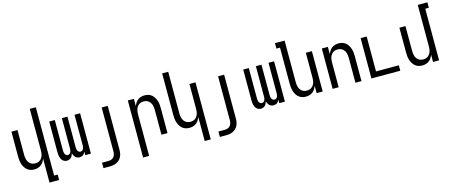

<svg xmlns="http://www.w3.org/2000/svg" viewBox="-54 -1455 5607 2390"><g transform="rotate(-15 2750.0 -260.0)"><path d="M358 215V-95Q350 -73 337.5 -53Q325 -33 306.5 -19Q288 -5 265 1.5Q242 8 219 8Q194 8 170.5 1Q147 -6 128 -22Q109 -38 96.5 -59Q84 -80 76.5 -103.5Q69 -127 66.5 -151.5Q64 -176 64 -200V-520H142V-200Q142 -183 144 -166.5Q146 -150 151 -134.5Q156 -119 165.5 -105Q175 -91 188 -81Q201 -71 217 -66.5Q233 -62 250 -62Q267 -62 283 -66.5Q299 -71 312 -81Q325 -91 334.5 -105Q344 -119 349 -134.5Q354 -150 356 -166.5Q358 -183 358 -200V-735H436V145H482V215Z M639 8Q624 8 610 2.5Q596 -3 585 -13.5Q574 -24 567.5 -38Q561 -52 557 -66.5Q553 -81 552 -96Q551 -111 551 -126V-520H623V-126Q623 -115 625 -103Q627 -91 632 -81Q637 -71 647 -64Q657 -57 668 -57Q680 -57 690 -64Q700 -71 705 -81Q710 -91 712 -103Q714 -115 714 -126V-520H786V-126Q786 -115 788 -103Q790 -91 795 -81Q800 -71 810 -64Q820 -57 832 -57Q843 -57 853 -64Q863 -71 868 -81Q873 -91 875 -103Q877 -115 877 -126V-520H949V0H877V-46Q872 -35 865 -24.5Q858 -14 848.5 -6.5Q839 1 827 4.5Q815 8 802 8Q787 8 773 2.5Q759 -3 748.5 -13.5Q738 -24 731 -38Q724 -52 720 -66Q717 -52 710.5 -38Q704 -24 693.5 -13.5Q683 -3 668.5 2.5Q654 8 639 8Z M1053 215V145H1136Q1155 145 1173.5 138.5Q1192 132 1204.5 117.5Q1217 103 1222 84Q1227 65 1227 46V-520H1305V46Q1305 69 1301 91.5Q1297 114 1287 134.5Q1277 155 1260.5 171Q1244 187 1224 197Q1204 207 1181.5 211Q1159 215 1136 215Z M1564 215V-520H1642V-425Q1650 -447 1662.5 -467Q1675 -487 1693.5 -501Q1712 -515 1735 -521.5Q1758 -528 1781 -528Q1806 -528 1829.5 -521Q1853 -514 1872 -498Q1891 -482 1903.5 -461Q1916 -440 1923.5 -416.5Q1931 -393 1933.5 -368.5Q1936 -344 1936 -320V0H1858V-320Q1858 -337 1856 -353.5Q1854 -370 1849 -385.5Q1844 -401 1834.5 -415Q1825 -429 1812 -439Q1799 -449 1783 -453.5Q1767 -458 1750 -458Q1733 -458 1717 -453.5Q1701 -449 1688 -439Q1675 -429 1665.5 -415Q1656 -401 1651 -385.5Q1646 -370 1644 -353.5Q1642 -337 1642 -320V215Z M2358 215V-95Q2350 -73 2337.5 -53Q2325 -33 2306.5 -19Q2288 -5 2265 1.5Q2242 8 2219 8Q2194 8 2170.5 1Q2147 -6 2128 -22Q2109 -38 2096.5 -59Q2084 -80 2076.5 -103.5Q2069 -127 2066.5 -151.5Q2064 -176 2064 -200V-735H2142V-200Q2142 -183 2144 -166.5Q2146 -150 2151 -134.5Q2156 -119 2165.5 -105Q2175 -91 2188 -81Q2201 -71 2217 -66.5Q2233 -62 2250 -62Q2267 -62 2283 -66.5Q2299 -71 2312 -81Q2325 -91 2334.5 -105Q2344 -119 2349 -134.5Q2354 -150 2356 -166.5Q2358 -183 2358 -200V-520H2436V215Z M2553 215V145H2636Q2655 145 2673.5 138.5Q2692 132 2704.5 117.5Q2717 103 2722 84Q2727 65 2727 46V-520H2805V46Q2805 69 2801 91.5Q2797 114 2787 134.5Q2777 155 2760.5 171Q2744 187 2724 197Q2704 207 2681.5 211Q2659 215 2636 215Z M3139 8Q3124 8 3110 2.5Q3096 -3 3085 -13.5Q3074 -24 3067.5 -38Q3061 -52 3057 -66.5Q3053 -81 3052 -96Q3051 -111 3051 -126V-520H3123V-126Q3123 -115 3125 -103Q3127 -91 3132 -81Q3137 -71 3147 -64Q3157 -57 3168 -57Q3180 -57 3190 -64Q3200 -71 3205 -81Q3210 -91 3212 -103Q3214 -115 3214 -126V-520H3286V-126Q3286 -115 3288 -103Q3290 -91 3295 -81Q3300 -71 3310 -64Q3320 -57 3332 -57Q3343 -57 3353 -64Q3363 -71 3368 -81Q3373 -91 3375 -103Q3377 -115 3377 -126V-520H3449V0H3377V-46Q3372 -35 3365 -24.5Q3358 -14 3348.5 -6.5Q3339 1 3327 4.5Q3315 8 3302 8Q3287 8 3273 2.5Q3259 -3 3248.5 -13.5Q3238 -24 3231 -38Q3224 -52 3220 -66Q3217 -52 3210.5 -38Q3204 -24 3193.5 -13.5Q3183 -3 3168.5 2.5Q3154 8 3139 8Z M3719 8Q3694 8 3670.5 1Q3647 -6 3628 -22Q3609 -38 3596.5 -59Q3584 -80 3576.5 -103.5Q3569 -127 3566.5 -151.5Q3564 -176 3564 -200V-665H3518V-735H3642V-200Q3642 -183 3644 -166.5Q3646 -150 3651 -134.5Q3656 -119 3665.5 -105Q3675 -91 3688 -81Q3701 -71 3717 -66.5Q3733 -62 3750 -62Q3767 -62 3783 -66.5Q3799 -71 3812 -81Q3825 -91 3834.5 -105Q3844 -119 3849 -134.5Q3854 -150 3856 -166.5Q3858 -183 3858 -200V-520H3936V0H3858V-95Q3850 -73 3837.5 -53Q3825 -33 3806.5 -19Q3788 -5 3765 1.5Q3742 8 3719 8Z M4064 0V-520H4142V-425Q4150 -447 4162.5 -467Q4175 -487 4193.5 -501Q4212 -515 4235 -521.5Q4258 -528 4281 -528Q4306 -528 4329.5 -521Q4353 -514 4372 -498Q4391 -482 4403.5 -461Q4416 -440 4423.5 -416.5Q4431 -393 4433.5 -368.5Q4436 -344 4436 -320V0H4358V-320Q4358 -337 4356 -353.5Q4354 -370 4349 -385.5Q4344 -401 4334.5 -415Q4325 -429 4312 -439Q4299 -449 4283 -453.5Q4267 -458 4250 -458Q4233 -458 4217 -453.5Q4201 -449 4188 -439Q4175 -429 4165.5 -415Q4156 -401 4151 -385.5Q4146 -370 4144 -353.5Q4142 -337 4142 -320V0Z M4564 0V-520H4642V-70H4936V0Z M5219 8Q5194 8 5170.5 1Q5147 -6 5128 -22Q5109 -38 5096.5 -59Q5084 -80 5076.5 -103.5Q5069 -127 5066.5 -151.5Q5064 -176 5064 -200V-520H5142V-200Q5142 -183 5144 -166.5Q5146 -150 5151 -134.5Q5156 -119 5165.5 -105Q5175 -91 5188 -81Q5201 -71 5217 -66.5Q5233 -62 5250 -62Q5267 -62 5283 -66.5Q5299 -71 5312 -81Q5325 -91 5334.5 -105Q5344 -119 5349 -134.5Q5354 -150 5356 -166.5Q5358 -183 5358 -200V-735H5482V-665H5436V0H5358V-95Q5350 -73 5337.5 -53Q5325 -33 5306.5 -19Q5288 -5 5265 1.5Q5242 8 5219 8Z"/></g></svg>

Font: Iosevka
Style: Regular
Weight: 400
Monospace: yes
Designer: Belleve Invis
Foundry: Belleve Invis
Version: Version 33.2.3; ttfautohint (v1.8.4)